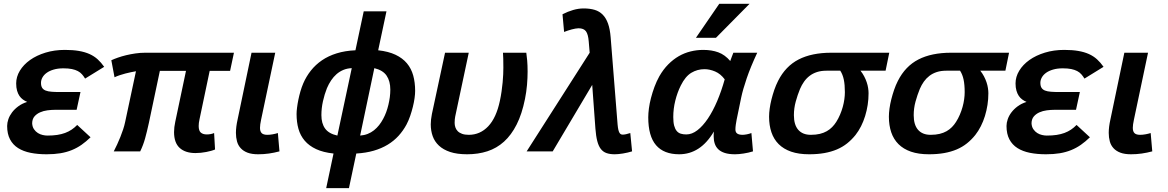

<svg xmlns="http://www.w3.org/2000/svg" viewBox="-20 -786 6064 997"><path d="M450.2 -73.2Q427.2 -50.8 403.6 -34.2Q379.9 -17.6 352.8 -6.6Q325.7 4.4 293.7 9.8Q261.7 15.1 222.2 15.1Q176.3 15.1 138.7 7.6Q101.1 0 74 -17.1Q46.9 -34.2 32 -62.5Q17.1 -90.8 17.1 -131.8Q17.1 -148.4 23.4 -167Q29.8 -185.5 42.7 -202.6Q55.7 -219.7 75.2 -234.1Q94.7 -248.5 121.1 -256.8Q109.4 -261.7 98.9 -269.3Q88.4 -276.9 80.8 -288.1Q73.2 -299.3 68.6 -315.2Q64 -331.1 64 -353Q64 -387.2 83 -418.7Q102.1 -450.2 136 -474.4Q169.9 -498.5 216.3 -512.7Q262.7 -526.9 316.9 -526.9Q358.4 -526.9 389.6 -521.5Q420.9 -516.1 444.8 -505.4Q468.8 -494.6 487.1 -478Q505.4 -461.4 521 -439L421.9 -377.9Q414.6 -390.1 405.8 -400.1Q397 -410.2 384 -417Q371.1 -423.8 353 -427.5Q335 -431.2 309.1 -431.2Q280.8 -431.2 259 -424.8Q237.3 -418.5 222.7 -408Q208 -397.5 200.4 -383.8Q192.9 -370.1 192.9 -356Q192.9 -339.8 198.7 -330.3Q204.6 -320.8 216.8 -315.9Q229 -311 247.6 -309.6Q266.1 -308.1 291 -308.1H397.9L377.9 -215.8H266.1Q247.1 -215.8 226.3 -213.1Q205.6 -210.4 188 -202.6Q170.4 -194.8 158.9 -181.4Q147.5 -168 147 -146Q147.9 -127.4 156.5 -115Q165 -102.5 176.8 -95.2Q188.5 -87.9 201.7 -85Q214.8 -82 226.1 -82Q254.4 -82 277.1 -85.4Q299.8 -88.9 318.1 -95.7Q336.4 -102.5 351.8 -112.8Q367.2 -123 380.9 -137.2Z M1096.7 -9.8Q1087.9 -5.9 1076.2 -2.7Q1064.5 0.5 1051 3.2Q1037.6 5.9 1023.2 7.3Q1008.8 8.8 995.1 8.8Q942.4 8.8 913.1 -17.8Q883.8 -44.4 883.8 -100.1Q883.8 -125 890.1 -153.8L945.8 -418H810.1L752.9 -147Q743.2 -102.5 733.4 -67.1Q723.6 -31.7 708 0H570.8Q579.6 -17.1 588.4 -36.1Q597.2 -55.2 605 -74.7Q612.8 -94.2 619.4 -114Q626 -133.8 629.9 -152.8L686 -416Q674.3 -414.1 660.2 -411.1Q646 -408.2 631.1 -404.3Q616.2 -400.4 601.6 -395.5Q586.9 -390.6 574.7 -384.8L558.1 -473.1Q572.8 -480 592.3 -486.8Q611.8 -493.7 635 -499.3Q658.2 -504.9 683.3 -508.5Q708.5 -512.2 733.9 -512.2H1194.8L1174.8 -418H1068.8L1016.1 -167Q1013.7 -156.2 1012.7 -147.9Q1011.7 -139.6 1011.7 -131.8Q1011.7 -106.9 1022.9 -97.4Q1034.2 -87.9 1053.7 -87.9Q1063 -87.9 1073 -89.6Q1083 -91.3 1091.8 -95.2Z M1431.2 0Q1403.8 7.3 1376.7 11.2Q1349.6 15.1 1320.8 15.1Q1287.6 15.1 1265.6 6.8Q1243.7 -1.5 1230 -16.4Q1216.3 -31.2 1210.7 -51.8Q1205.1 -72.3 1205.1 -96.2Q1205.1 -127 1213.9 -166L1286.1 -512.2H1409.2L1335.9 -165Q1330.1 -137.7 1330.1 -122.1Q1330.1 -103.5 1338.9 -94.7Q1347.7 -85.9 1368.2 -85.9Q1380.9 -85.9 1396 -88.6Q1411.1 -91.3 1422.9 -95.2Z M1673.8 190.9 1711.9 11.2Q1658.2 5.4 1621.6 -11.7Q1585 -28.8 1562.3 -55.4Q1539.6 -82 1529.8 -116.9Q1520 -151.9 1520 -193.8Q1520 -208 1522.5 -227.3Q1524.9 -246.6 1529.3 -268.1Q1533.7 -289.6 1540 -311.5Q1546.4 -333.5 1554.7 -353Q1570.3 -389.2 1594.5 -419.7Q1618.7 -450.2 1651.9 -472.9Q1685.1 -495.6 1728.3 -509Q1771.5 -522.5 1825.7 -524.9L1868.7 -727.1H1986.8L1943.8 -524.9Q1997.1 -519 2033.7 -501.7Q2070.3 -484.4 2093 -457.3Q2115.7 -430.2 2125.7 -394Q2135.7 -357.9 2135.7 -314Q2135.7 -298.3 2132.8 -276.9Q2129.9 -255.4 2124 -231.7Q2118.2 -208 2109.9 -183.8Q2101.6 -159.7 2090.8 -139.2Q2073.7 -107.4 2049.6 -80.8Q2025.4 -54.2 1993.2 -34.7Q1960.9 -15.1 1920.4 -3.4Q1879.9 8.3 1830.1 11.2L1792 190.9ZM1806.6 -432.1Q1782.7 -431.2 1762.9 -422.9Q1743.2 -414.6 1727.5 -400.9Q1711.9 -387.2 1699.5 -368.7Q1687 -350.1 1677.7 -328.1Q1665 -296.4 1657 -260.3Q1648.9 -224.1 1648.9 -188Q1648.9 -145 1668.2 -118.4Q1687.5 -91.8 1731.9 -82ZM1850.1 -82Q1871.1 -83.5 1889.2 -90.6Q1907.2 -97.7 1921.9 -109.4Q1936.5 -121.1 1948.5 -136.2Q1960.4 -151.4 1969.7 -168.9Q1978.5 -185.1 1985.4 -203.6Q1992.2 -222.2 1996.8 -241.7Q2001.5 -261.2 2004.2 -281.2Q2006.8 -301.3 2006.8 -320.8Q2006.8 -364.7 1987.5 -393.1Q1968.3 -421.4 1923.8 -432.1Z M2291 -512.2H2414.1L2343.8 -181.2Q2342.3 -173.3 2341.6 -166.3Q2340.8 -159.2 2340.8 -147.9Q2340.8 -136.2 2344.5 -125Q2348.1 -113.8 2356.7 -105Q2365.2 -96.2 2379.4 -91.1Q2393.6 -85.9 2414.1 -85.9Q2473.1 -85.9 2515.1 -130.1Q2557.1 -174.3 2575.7 -262.2Q2581.1 -287.1 2584.5 -311.5Q2587.9 -335.9 2590.1 -358.4Q2592.3 -380.9 2593 -400.4Q2593.8 -419.9 2593.8 -434.1Q2593.8 -463.4 2593.3 -481Q2592.8 -498.5 2591.8 -512.2H2712.9Q2715.3 -498 2717.5 -472.2Q2719.7 -446.3 2719.7 -414.1Q2719.7 -381.8 2716.6 -345Q2713.4 -308.1 2706.1 -272Q2690.4 -193.8 2662.8 -139.4Q2635.3 -85 2597.2 -50.5Q2559.1 -16.1 2511 -0.5Q2462.9 15.1 2405.8 15.1Q2353.5 15.1 2317.6 3.2Q2281.7 -8.8 2259.3 -29.8Q2236.8 -50.8 2226.8 -79.1Q2216.8 -107.4 2216.8 -140.1Q2216.8 -163.6 2222.7 -193.8Z M3187 -139.2Q3188.5 -122.6 3190.9 -112.3Q3193.4 -102.1 3196.8 -96.4Q3200.2 -90.8 3204.3 -88.9Q3208.5 -86.9 3213.9 -86.9Q3220.2 -86.9 3231 -89.1Q3241.7 -91.3 3252.9 -95.2L3262.2 0Q3240.2 6.8 3215.1 11Q3189.9 15.1 3171.9 15.1Q3147 15.1 3129.2 8.8Q3111.3 2.4 3099.6 -12.9Q3087.9 -28.3 3081.3 -54Q3074.7 -79.6 3071.8 -118.2L3055.2 -345.2L2850.1 0H2714.8L3042 -512.2L3037.1 -570.8Q3034.2 -607.9 3022.7 -623.5Q3011.2 -639.2 2983.9 -639.2Q2977.1 -639.2 2968 -637.5Q2959 -635.7 2949 -633.3Q2939 -630.9 2928.7 -627.2Q2918.5 -623.5 2909.2 -620.1L2900.9 -711.9Q2928.2 -726.1 2956.1 -734.1Q2983.9 -742.2 3010.7 -742.2Q3043 -742.2 3067.6 -734.9Q3092.3 -727.5 3109.6 -710Q3127 -692.4 3137.2 -663.8Q3147.5 -635.3 3150.9 -592.8Z M3890.1 0Q3866.7 7.3 3841.1 11.2Q3815.4 15.1 3796.9 15.1Q3765.1 15.1 3743.9 8.3Q3722.7 1.5 3710 -10.7Q3697.3 -22.9 3691.7 -39.8Q3686 -56.6 3686 -76.2V-88.4Q3686 -95.2 3687 -103Q3651.9 -43.5 3606.7 -14.2Q3561.5 15.1 3506.8 15.1Q3427.2 15.1 3386.7 -32Q3346.2 -79.1 3346.2 -176.8Q3346.2 -197.3 3349.6 -223.1Q3353 -249 3360.4 -277.3Q3367.7 -305.7 3378.4 -334.7Q3389.2 -363.8 3403.8 -390.1Q3424.3 -425.8 3450 -451.7Q3475.6 -477.5 3504.9 -494.4Q3534.2 -511.2 3566.4 -519Q3598.6 -526.9 3631.8 -526.9Q3675.8 -526.9 3710.2 -514.2Q3744.6 -501.5 3772 -469.2Q3776.4 -481 3780.3 -491.9Q3784.2 -502.9 3788.1 -512.2H3912.1Q3877.4 -438 3857.4 -379.2Q3837.4 -320.3 3829.1 -280.8L3805.2 -165Q3802.7 -152.8 3800.8 -138.9Q3798.8 -125 3798.8 -113.8Q3798.8 -99.1 3808.1 -92.5Q3817.4 -85.9 3836.9 -85.9Q3841.3 -85.9 3846.9 -86.7Q3852.5 -87.4 3858.9 -88.6Q3865.2 -89.8 3871.1 -91.6Q3877 -93.3 3881.8 -95.2ZM3543.9 -87.9Q3573.2 -87.9 3601.6 -109.9Q3629.9 -131.8 3655.8 -170.2Q3681.6 -208.5 3703.9 -260.7Q3726.1 -313 3743.2 -374Q3721.7 -402.8 3693.4 -414.8Q3665 -426.8 3638.2 -426.8Q3601.1 -426.8 3569.8 -408Q3538.6 -389.2 3515.1 -341.8Q3497.1 -305.7 3486.6 -263.4Q3476.1 -221.2 3476.1 -178.2Q3476.1 -150.9 3480.7 -133.5Q3485.4 -116.2 3493.9 -106Q3502.4 -95.7 3515.1 -91.8Q3527.8 -87.9 3543.9 -87.9ZM3697.8 -589.8H3593.8L3714.8 -766.1H3872.1Z M4597.7 -512.2 4578.6 -418.9H4448.2Q4459.5 -404.8 4467.5 -389.4Q4475.6 -374 4480.7 -358.6Q4485.8 -343.3 4488 -328.6Q4490.2 -314 4490.2 -301.8Q4490.2 -271 4485.6 -241.2Q4481 -211.4 4472.4 -183.6Q4463.9 -155.8 4451.2 -130.6Q4438.5 -105.5 4422.4 -85Q4402.3 -60.1 4378.7 -41.3Q4355 -22.5 4325.7 -10Q4296.4 2.4 4260.7 8.8Q4225.1 15.1 4181.6 15.1Q4127.4 15.1 4088.1 1.5Q4048.8 -12.2 4023.4 -37.6Q3998 -63 3985.8 -99.1Q3973.6 -135.3 3973.6 -180.2Q3973.6 -199.2 3976.8 -222.4Q3980 -245.6 3986.1 -270Q3992.2 -294.4 4000.7 -319.3Q4009.3 -344.2 4020.5 -366.2Q4059.1 -442.4 4127.2 -477.3Q4195.3 -512.2 4296.4 -512.2ZM4272.5 -418.9Q4244.1 -418.9 4222.4 -411.9Q4200.7 -404.8 4184.1 -392.1Q4167.5 -379.4 4155.3 -362.1Q4143.1 -344.7 4134.3 -324.2Q4121.6 -293.5 4112.1 -258.8Q4102.5 -224.1 4102.5 -188Q4102.5 -137.7 4125.2 -111.8Q4147.9 -85.9 4190.4 -85.9Q4216.8 -85.9 4237.1 -90.8Q4257.3 -95.7 4273.2 -104.7Q4289.1 -113.8 4301 -126Q4313 -138.2 4322.3 -152.8Q4333.5 -170.4 4342 -190.4Q4350.6 -210.4 4356.2 -230.7Q4361.8 -251 4364.5 -270.5Q4367.2 -290 4367.2 -307.1Q4367.2 -346.2 4361.6 -372.8Q4356 -399.4 4343.3 -418.9Z M5219.7 -512.2 5200.7 -418.9H5070.3Q5081.5 -404.8 5089.6 -389.4Q5097.7 -374 5102.8 -358.6Q5107.9 -343.3 5110.1 -328.6Q5112.3 -314 5112.3 -301.8Q5112.3 -271 5107.7 -241.2Q5103 -211.4 5094.5 -183.6Q5085.9 -155.8 5073.2 -130.6Q5060.5 -105.5 5044.4 -85Q5024.4 -60.1 5000.7 -41.3Q4977.1 -22.5 4947.8 -10Q4918.5 2.4 4882.8 8.8Q4847.2 15.1 4803.7 15.1Q4749.5 15.1 4710.2 1.5Q4670.9 -12.2 4645.5 -37.6Q4620.1 -63 4607.9 -99.1Q4595.7 -135.3 4595.7 -180.2Q4595.7 -199.2 4598.9 -222.4Q4602.1 -245.6 4608.2 -270Q4614.3 -294.4 4622.8 -319.3Q4631.3 -344.2 4642.6 -366.2Q4681.2 -442.4 4749.3 -477.3Q4817.4 -512.2 4918.5 -512.2ZM4894.5 -418.9Q4866.2 -418.9 4844.5 -411.9Q4822.8 -404.8 4806.2 -392.1Q4789.6 -379.4 4777.3 -362.1Q4765.1 -344.7 4756.3 -324.2Q4743.7 -293.5 4734.1 -258.8Q4724.6 -224.1 4724.6 -188Q4724.6 -137.7 4747.3 -111.8Q4770 -85.9 4812.5 -85.9Q4838.9 -85.9 4859.1 -90.8Q4879.4 -95.7 4895.3 -104.7Q4911.1 -113.8 4923.1 -126Q4935.1 -138.2 4944.3 -152.8Q4955.6 -170.4 4964.1 -190.4Q4972.7 -210.4 4978.3 -230.7Q4983.9 -251 4986.6 -270.5Q4989.3 -290 4989.3 -307.1Q4989.3 -346.2 4983.6 -372.8Q4978 -399.4 4965.3 -418.9Z M5639.6 -73.2Q5616.7 -50.8 5593 -34.2Q5569.3 -17.6 5542.2 -6.6Q5515.1 4.4 5483.2 9.8Q5451.2 15.1 5411.6 15.1Q5365.7 15.1 5328.1 7.6Q5290.5 0 5263.4 -17.1Q5236.3 -34.2 5221.4 -62.5Q5206.5 -90.8 5206.5 -131.8Q5206.5 -148.4 5212.9 -167Q5219.2 -185.5 5232.2 -202.6Q5245.1 -219.7 5264.6 -234.1Q5284.2 -248.5 5310.5 -256.8Q5298.8 -261.7 5288.3 -269.3Q5277.8 -276.9 5270.3 -288.1Q5262.7 -299.3 5258.1 -315.2Q5253.4 -331.1 5253.4 -353Q5253.4 -387.2 5272.5 -418.7Q5291.5 -450.2 5325.4 -474.4Q5359.4 -498.5 5405.8 -512.7Q5452.1 -526.9 5506.3 -526.9Q5547.9 -526.9 5579.1 -521.5Q5610.4 -516.1 5634.3 -505.4Q5658.2 -494.6 5676.5 -478Q5694.8 -461.4 5710.4 -439L5611.3 -377.9Q5604 -390.1 5595.2 -400.1Q5586.4 -410.2 5573.5 -417Q5560.5 -423.8 5542.5 -427.5Q5524.4 -431.2 5498.5 -431.2Q5470.2 -431.2 5448.5 -424.8Q5426.8 -418.5 5412.1 -408Q5397.5 -397.5 5389.9 -383.8Q5382.3 -370.1 5382.3 -356Q5382.3 -339.8 5388.2 -330.3Q5394 -320.8 5406.2 -315.9Q5418.5 -311 5437 -309.6Q5455.6 -308.1 5480.5 -308.1H5587.4L5567.4 -215.8H5455.6Q5436.5 -215.8 5415.8 -213.1Q5395 -210.4 5377.4 -202.6Q5359.9 -194.8 5348.4 -181.4Q5336.9 -168 5336.4 -146Q5337.4 -127.4 5345.9 -115Q5354.5 -102.5 5366.2 -95.2Q5377.9 -87.9 5391.1 -85Q5404.3 -82 5415.5 -82Q5443.8 -82 5466.6 -85.4Q5489.3 -88.9 5507.6 -95.7Q5525.9 -102.5 5541.3 -112.8Q5556.6 -123 5570.3 -137.2Z M5963.4 0Q5936 7.3 5908.9 11.2Q5881.8 15.1 5853 15.1Q5819.8 15.1 5797.9 6.8Q5775.9 -1.5 5762.2 -16.4Q5748.5 -31.2 5742.9 -51.8Q5737.3 -72.3 5737.3 -96.2Q5737.3 -127 5746.1 -166L5818.4 -512.2H5941.4L5868.2 -165Q5862.3 -137.7 5862.3 -122.1Q5862.3 -103.5 5871.1 -94.7Q5879.9 -85.9 5900.4 -85.9Q5913.1 -85.9 5928.2 -88.6Q5943.4 -91.3 5955.1 -95.2Z"/></svg>

Font: Lorenzo Sans
Style: Bold Italic
Weight: 700
Italic angle: -12°
Foundry: Intel Corporation
Version: Version 1.00; ttfautohint (v1.5)